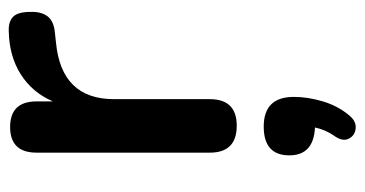

<svg xmlns="http://www.w3.org/2000/svg" viewBox="-212 -326 812 427"><g transform="rotate(-90 193.5 -113.0)"><path d="M127 8Q67 8 67 -52V-437Q67 -496 124 -496Q181 -496 181 -437V-401Q201 -447 241.5 -472.5Q282 -498 337 -499Q358 -500 369 -489.5Q380 -479 380 -451Q381 -427 370 -412.5Q359 -398 330 -396L312 -394Q186 -382 186 -265V-52Q186 8 127 8ZM150 258Q137 274 121 272.5Q105 271 98 257Q91 243 105 224Q118 205 123 182Q61 179 61 125Q61 68 125 68Q191 68 191 135Q191 166 181 199.5Q171 233 150 258Z"/></g></svg>

Font: Chiron GoRound TC M
Style: Regular
Weight: 500
Designer: Ryoko NISHIZUKA 西塚涼子 (kana, bopomofo & ideographs); Paul D. Hunt (Latin, Greek & Cyrillic); Sandoll Communications 산돌커뮤니
Foundry: Adobe
Version: Version 1.000;hotconv 1.1.1;makeotfexe 2.6.0